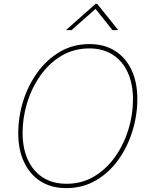

<svg xmlns="http://www.w3.org/2000/svg" viewBox="-20 -966 777 996"><path d="M323.7 9.8Q246.1 9.8 190.4 -25.6Q134.8 -61 104.7 -125.2Q74.7 -189.5 74.7 -275.4Q74.7 -359.9 100.3 -441.9Q126 -523.9 174.3 -590.6Q222.7 -657.2 290.8 -697.3Q358.9 -737.3 444.3 -737.3Q521.5 -737.3 577.1 -701.9Q632.8 -666.5 662.6 -602.5Q692.4 -538.6 692.4 -452.1Q692.4 -368.2 667 -285.9Q641.6 -203.6 593.8 -137Q545.9 -70.3 477.8 -30.3Q409.7 9.8 323.7 9.8ZM324.7 -12.7Q404.8 -12.7 468.5 -50.8Q532.2 -88.9 577.1 -152.6Q622.1 -216.3 646 -293.7Q669.9 -371.1 669.9 -450.2Q669.9 -530.8 642.8 -590.1Q615.7 -649.4 564.9 -682.1Q514.2 -714.8 443.8 -714.8Q363.3 -714.8 299.3 -676.8Q235.4 -638.7 190.2 -575Q145 -511.2 121.1 -433.6Q97.2 -356 97.2 -276.9Q97.2 -197.3 124.3 -137.7Q151.4 -78.1 202.4 -45.4Q253.4 -12.7 324.7 -12.7ZM351.1 -809.6H324.2L324.7 -812L475.6 -945.8H484.4L591.8 -812L591.3 -809.6H563.5L475.6 -919.9Z"/></svg>

Font: Inter 17pt Thin
Style: Italic
Weight: 250
Italic angle: -9.3988°
Version: Version 4.001;git-66647c0bb